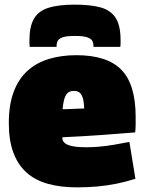

<svg xmlns="http://www.w3.org/2000/svg" viewBox="-20 -798 629 828"><path d="M311 10Q242 10 187.5 -5Q133 -20 95.5 -53Q58 -86 38 -139Q18 -192 18 -267Q18 -346 39 -402Q60 -458 99 -493Q138 -528 191.5 -544Q245 -560 309 -560Q442 -560 503.5 -497Q565 -434 565 -294Q565 -282 565 -262.5Q565 -243 563 -227Q535 -225 498.5 -222Q462 -219 420.5 -216Q379 -213 335.5 -210.5Q292 -208 249 -206Q249 -205 249 -203.5Q249 -202 249 -200Q250 -190 259 -181.5Q268 -173 290.5 -168Q313 -163 353 -163Q379 -163 408 -165.5Q437 -168 470 -173.5Q503 -179 538 -186L564 -27Q523 -14 483.5 -6Q444 2 402 6Q360 10 311 10ZM250 -327Q260 -327 271.5 -327.5Q283 -328 295.5 -328.5Q308 -329 320 -329.5Q332 -330 343 -330Q342 -361 336.5 -377Q331 -393 322 -399.5Q313 -406 298 -406Q288 -406 280 -402.5Q272 -399 266 -390.5Q260 -382 256 -366.5Q252 -351 250 -327ZM303 -778Q368 -778 412 -766.5Q456 -755 478 -722Q500 -689 500 -625Q500 -618 500 -610.5Q500 -603 499 -596H383Q383 -597 383 -598Q383 -599 383 -601Q383 -610 379 -620Q375 -630 358 -636.5Q341 -643 303 -643Q265 -643 248.5 -636.5Q232 -630 228 -620Q224 -610 224 -601Q224 -599 224 -598Q224 -597 224 -596H108Q107 -603 107 -610.5Q107 -618 107 -625Q107 -683 126 -716.5Q145 -750 188 -764Q231 -778 303 -778Z"/></svg>

Font: Georama Black
Style: Regular
Weight: 900
Designer: Jean-Baptiste Levee
Foundry: Production Type
Version: Version 1.001